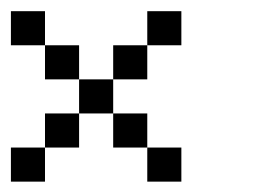

<svg xmlns="http://www.w3.org/2000/svg" viewBox="-20 -458 478 352"><path d="M62.5 -437.5H0V-375H62.5ZM312.5 -375V-437.5H250V-375ZM125 -375H62.5V-312.5H125ZM250 -312.5V-375H187.5V-312.5ZM187.5 -312.5H125V-250H187.5ZM125 -187.5V-250H62.5V-187.5ZM250 -250H187.5V-187.5H250ZM62.5 -125V-187.5H0V-125ZM312.5 -125V-187.5H250V-125Z"/></svg>

Font: Chicago Kare
Style: Regular
Weight: 400
Designer: Duane King
Version: Version 1.001;hotconv 1.0.109;makeotfexe 2.5.65596